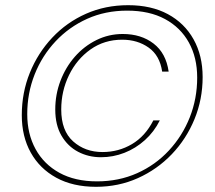

<svg xmlns="http://www.w3.org/2000/svg" viewBox="-20 -718 829 740"><path d="M350 2Q261 2 197 -33Q133 -68 98.5 -130Q64 -192 64 -274Q64 -361 95 -437.5Q126 -514 181.5 -573Q237 -632 311.5 -665Q386 -698 474 -698Q563 -698 627 -663.5Q691 -629 726 -566.5Q761 -504 761 -421Q761 -335 729.5 -258.5Q698 -182 642 -123.5Q586 -65 511.5 -31.5Q437 2 350 2ZM369 -112Q321 -112 281 -133Q241 -154 217 -195Q193 -236 193 -296Q193 -354 213 -406.5Q233 -459 268.5 -499.5Q304 -540 351.5 -563.5Q399 -587 453 -587Q524 -587 572 -550Q620 -513 630 -442H605Q596 -504 553 -534.5Q510 -565 451 -565Q382 -565 329 -527.5Q276 -490 246 -428.5Q216 -367 216 -296Q216 -214 262 -173Q308 -132 375 -132Q437 -132 488.5 -162.5Q540 -193 571 -254H596Q574 -210 538.5 -178Q503 -146 459.5 -129Q416 -112 369 -112ZM354 -19Q438 -19 508.5 -50.5Q579 -82 631 -138Q683 -194 711.5 -266Q740 -338 740 -419Q740 -496 708 -554Q676 -612 616 -644.5Q556 -677 470 -677Q386 -677 316 -645.5Q246 -614 194 -558.5Q142 -503 113.5 -431Q85 -359 85 -278Q85 -202 117 -143.5Q149 -85 209 -52Q269 -19 354 -19Z"/></svg>

Font: DM Sans 24pt Thin
Style: Italic
Weight: 250
Italic angle: -10°
Designer: Colophon Foundry, Jonny Pinhorn
Foundry: Colophon Foundry
Version: Version 4.004;gftools[0.9.30]